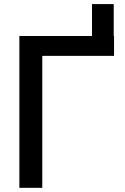

<svg xmlns="http://www.w3.org/2000/svg" viewBox="-20 -900 599 920"><path d="M420.9 -633.8V-880.4H524.9V-633.8ZM526.4 -727.5V-632.3H182.6V0H72.8V-727.5Z"/></svg>

Font: Inter 24pt Medium
Style: Regular
Weight: 500
Designer: Rasmus Andersson
Foundry: rsms
Version: Version 4.001;git-66647c0bb